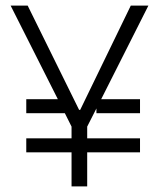

<svg xmlns="http://www.w3.org/2000/svg" viewBox="-20 -673 569 687"><path d="M74 -128V-178H236V-220L212 -268H74V-318H187L18 -653H79L263 -280H267L448 -653H511L342 -318H481V-268H325V-285L292 -220V-178H481V-128H292V-6H236V-128Z"/></svg>

Font: Bricolage Grotesque 12pt ExtraLight
Style: Regular
Weight: 200
Designer: Mathieu Triay
Foundry: Atelier Triay
Version: Version 1.001; ttfautohint (v1.8.4.7-5d5b);gftools[0.9.33.de